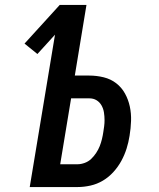

<svg xmlns="http://www.w3.org/2000/svg" viewBox="-20 -755 640 775"><path d="M100 0 202 -615 131 -537 79 -579 221 -735H329L282 -450H340Q370 -450 398.5 -443Q427 -436 449 -419Q471 -402 484.5 -377.5Q498 -353 504 -325Q510 -297 509 -267Q508 -237 503 -207Q499 -181 491 -155.5Q483 -130 470 -106Q457 -82 438 -61Q419 -40 395.5 -26Q372 -12 345.5 -6Q319 0 293 0ZM293 -92Q307 -92 322 -97.5Q337 -103 348 -113.5Q359 -124 368 -137.5Q377 -151 382.5 -165Q388 -179 391.5 -193.5Q395 -208 397 -222Q399 -234 400.5 -246Q402 -258 402 -270Q402 -286 399.5 -301.5Q397 -317 389.5 -330Q382 -343 369.5 -350.5Q357 -358 341 -358H267L223 -92Z"/></svg>

Font: Iosevka Semibold Extended
Style: Italic
Weight: 600
Width: 7
Italic angle: -9°
Monospace: yes
Designer: Belleve Invis
Foundry: Belleve Invis
Version: Version 32.5.0; ttfautohint (v1.8.4)